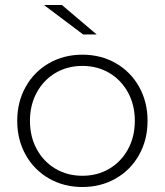

<svg xmlns="http://www.w3.org/2000/svg" viewBox="-20 -745 660 769"><path d="M49 -261Q49 -337 83 -397.5Q117 -458 176.5 -492Q236 -526 310 -526Q384 -526 443.5 -492Q503 -458 537 -397.5Q571 -337 571 -261Q571 -185 537 -124.5Q503 -64 443.5 -30Q384 4 310 4Q236 4 176.5 -30Q117 -64 83 -124.5Q49 -185 49 -261ZM520 -261Q520 -325 492.5 -375Q465 -425 417.5 -453Q370 -481 310 -481Q250 -481 202.5 -453Q155 -425 127.5 -375Q100 -325 100 -261Q100 -197 127.5 -147Q155 -97 202.5 -69Q250 -41 310 -41Q370 -41 417.5 -69Q465 -97 492.5 -147Q520 -197 520 -261ZM156 -725H228L367 -607H313Z"/></svg>

Font: Montserrat Alternates Light
Style: Regular
Weight: 300
Designer: Julieta Ulanovsky
Foundry: Julieta Ulanovsky
Version: Version 7.200